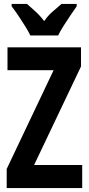

<svg xmlns="http://www.w3.org/2000/svg" viewBox="-20 -954 451 974"><path d="M397 0H14V-97L252 -598H18V-714H391V-617L153 -117H397ZM134 -774Q125 -793 108 -820.5Q91 -848 72.5 -875.5Q54 -903 39 -922V-934H117Q133 -920 158 -897.5Q183 -875 204 -847Q225 -877 249 -897Q273 -917 292 -934H369V-922Q355 -902 337 -875.5Q319 -849 302 -822Q285 -795 275 -774Z"/></svg>

Font: Noto Sans Gujarati ExtraCondensed
Style: Bold
Weight: 700
Width: 2
Designer: Jelle Bosma - Monotype Design Team, Universal Thirst
Foundry: Monotype Imaging Inc.
Version: Version 2.106; ttfautohint (v1.8.4.7-5d5b)